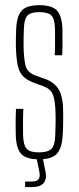

<svg xmlns="http://www.w3.org/2000/svg" viewBox="-20 -626 312 761"><path d="M134 5.5Q82.5 5.5 63 -17.2Q43.5 -40 42.5 -92Q42 -113.5 42 -139Q42 -164.5 43.5 -194.5H72.5Q71 -163.5 71.2 -138.2Q71.5 -113 71.5 -90.5Q72.5 -50.5 85.8 -36.2Q99 -22 134 -22Q169.5 -22 183.8 -36.2Q198 -50.5 199 -90.5Q199.5 -106 200 -121.5Q200.5 -137 200.5 -151.5Q200.5 -166 200 -179.5Q199 -226 190.2 -249.8Q181.5 -273.5 152.5 -284L115.5 -297.5Q85.5 -308.5 70.5 -324.8Q55.5 -341 50 -368Q44.5 -395 43 -439Q42.5 -457.5 43 -473Q43.5 -488.5 44 -507Q45.5 -560 65 -582.8Q84.5 -605.5 136 -605.5Q187.5 -605.5 207 -582.8Q226.5 -560 227.5 -507.5Q227.5 -487 227.8 -462Q228 -437 226.5 -407H197Q198 -427 198.2 -444.8Q198.5 -462.5 198.2 -478.8Q198 -495 198 -509Q197.5 -549.5 184.5 -563.8Q171.5 -578 136 -578Q101 -578 88.2 -563.8Q75.5 -549.5 74.5 -509Q74 -489 73.5 -473.2Q73 -457.5 73.5 -439.5Q74.5 -394 81 -366.8Q87.5 -339.5 119.5 -327L156.5 -314Q195.5 -300.5 213 -270.8Q230.5 -241 230.5 -180Q230.5 -160 230.2 -136Q230 -112 228.5 -91.5Q226 -40 206 -17.2Q186 5.5 134 5.5ZM79.5 115.5V93.5H106.5Q126 93.5 133 84Q140 74.5 136 55L124.5 -1H149L160.5 55Q166 84.5 152.5 100Q139 115.5 106.5 115.5Z"/></svg>

Font: Big Shoulders Display Thin ExtraLight
Style: Regular
Weight: 250
Version: Version 2.002